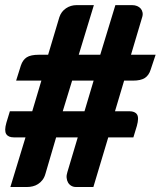

<svg xmlns="http://www.w3.org/2000/svg" viewBox="-20 -748 642 768"><path d="M413 -198.5 353.5 0H283.5Q273.5 0 265.2 -4.8Q257 -9.5 252.2 -17.8Q247.5 -26 246.5 -36.8Q245.5 -47.5 249.5 -59.5L291 -198.5H204.5L161.5 -52Q157.5 -38 149.8 -28Q142 -18 132.2 -11.8Q122.5 -5.5 111.2 -2.8Q100 0 88.5 0H21.5L82 -198.5H35.5Q13 -198.5 4.8 -212Q-3.5 -225.5 5.5 -257L19.5 -303H109L145.5 -425.5H44.5L63.5 -486Q71 -508.5 87 -518.8Q103 -529 135.5 -529H172.5L217.5 -679.5Q225 -702 244 -714.8Q263 -727.5 286.5 -727.5H355.5L295 -529H381L441.5 -727.5H508.5Q519.5 -727.5 528.5 -723.8Q537.5 -720 543 -713.5Q548.5 -707 550.2 -698Q552 -689 548.5 -678.5L504 -529H602.5L582.5 -469Q575.5 -446.5 559.2 -436Q543 -425.5 511.5 -425.5H476.5L440 -303H497.5Q520 -303 528.2 -290Q536.5 -277 527.5 -244.5L513.5 -198.5ZM231 -303H318L354.5 -425.5H268.5Z"/></svg>

Font: Lato Black
Style: Italic
Weight: 900
Italic angle: -7°
Designer: Lukasz Dziedzic
Foundry: tyPoland Lukasz Dziedzic
Version: Version 2.007; 2014-02-27